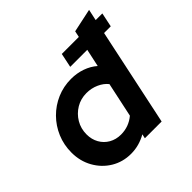

<svg xmlns="http://www.w3.org/2000/svg" viewBox="-186 -899 1076 1076"><g transform="rotate(-45 352.0 -361.5)"><path d="M261.9 7.3Q196.7 7.3 144.2 -24.5Q91.7 -56.3 60.9 -111.2Q30.1 -166.1 30.1 -234.1Q30.1 -295.3 52.7 -348.5Q75.3 -401.8 115.1 -442Q154.9 -482.3 207.7 -505.2Q260.6 -528 320.4 -528Q366.4 -528 406.7 -513.8Q447 -499.6 477.3 -473.2L500 -578.8H365L382.7 -663.3H517.7L525.4 -700L665.5 -729.9L651.2 -663.3H703.9L686.2 -578.8H633.2L510.6 0H377.8L383.4 -25.7Q326.2 7.3 261.9 7.3ZM297.9 -108.9Q329.6 -108.9 357.2 -119.1Q384.9 -129.3 408 -148.9L452 -355.1Q432 -380.4 398.1 -395.6Q364.2 -410.8 325.4 -410.8Q279.7 -410.8 242.8 -388.6Q205.8 -366.3 183.9 -329.3Q161.9 -292.3 161.9 -245.9Q161.9 -206.6 179.5 -175.4Q197 -144.3 228 -126.6Q259.1 -108.9 297.9 -108.9Z"/></g></svg>

Font: Red Hat Display
Style: Italic
Weight: 300
Italic angle: -12°
Designer: Pentagram, MCKL
Foundry: Pentagram, MCKL
Version: Version 1.023